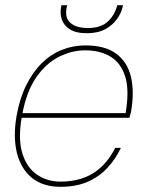

<svg xmlns="http://www.w3.org/2000/svg" viewBox="-20 -708 559 740"><path d="M213 12Q145 12 102.5 -23Q60 -58 45 -119.5Q30 -181 44 -262Q56 -329 81 -379.5Q106 -430 141 -464.5Q176 -499 219 -516Q262 -533 309 -533Q385 -533 428 -501Q471 -469 484.5 -412.5Q498 -356 486 -283Q485 -275 483 -269Q481 -263 479 -254H54L57 -272H464Q479 -359 463 -411.5Q447 -464 407 -489Q367 -514 308 -514Q257 -514 207 -489Q157 -464 119.5 -409.5Q82 -355 66 -268L64 -258Q49 -173 66 -117.5Q83 -62 122.5 -35Q162 -8 213 -8Q288 -8 340 -41Q392 -74 424 -138H446Q425 -94 393 -60Q361 -26 317 -7Q273 12 213 12ZM315 -580Q272 -580 248.5 -595.5Q225 -611 218 -633.5Q211 -656 215 -678L217 -688H239Q227 -643 249.5 -621.5Q272 -600 319 -600Q368 -600 395 -624.5Q422 -649 432 -688H454L452 -679Q447 -657 430.5 -634Q414 -611 385.5 -595.5Q357 -580 315 -580Z"/></svg>

Font: DM Sans 10pt Thin
Style: Italic
Weight: 250
Italic angle: -10°
Version: Version 4.004;gftools[0.9.30]